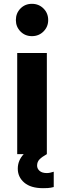

<svg xmlns="http://www.w3.org/2000/svg" viewBox="-20 -806 335 1004"><path d="M63 -701Q63 -737 87 -761.5Q111 -786 147 -786Q183 -786 207.5 -761.5Q232 -737 232 -701Q232 -666 207.5 -641.5Q183 -617 147 -617Q111 -617 87 -641.5Q63 -666 63 -701ZM261 92V172Q257 173 245.5 175.5Q234 178 205 178Q141 178 107 149Q73 120 73 76Q73 33 104 0H70V-529H225V0Q200 14 187 27Q174 40 174 60Q174 76 187 87.5Q200 99 225 99Q240 99 261 92Z"/></svg>

Font: Be Vietnam ExtraBold
Style: Regular
Weight: 800
Designer: Gabriel Lam
Foundry: TypeRant
Version: Version 4.000